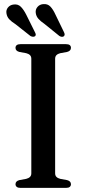

<svg xmlns="http://www.w3.org/2000/svg" viewBox="-20 -915 421 935"><path d="M248.5 -71Q248.5 -60 255 -53.5Q261.5 -47 273.5 -44L306.5 -38Q325.5 -33 325.5 -18Q325.5 -10 319.8 -5Q314 0 301 0H80Q67.5 0 61.5 -5Q55.5 -10 55.5 -18Q55.5 -33 74.5 -38L107.5 -44Q119.5 -47 126 -53.5Q132.5 -60 132.5 -71V-629Q132.5 -640 126 -646.5Q119.5 -653 107.5 -656L74.5 -662Q55.5 -667 55.5 -682Q55.5 -690.5 61.5 -695.2Q67.5 -700 80 -700H301Q314 -700 319.8 -695.2Q325.5 -690.5 325.5 -682Q325.5 -667 306.5 -662L273.5 -656Q261.5 -653 255 -646.5Q248.5 -640 248.5 -629ZM108 -843 150 -758.5Q153 -753 154 -748Q155 -743 151 -739Q146.5 -735.5 140.5 -736Q134.5 -736.5 128.5 -739.5L55 -797.5Q36.5 -809 25.2 -821Q14 -833 11.5 -849.5Q8.5 -866 18.8 -878.5Q29 -891 46 -893Q67.5 -896 81.5 -882Q95.5 -868 108 -843ZM250.5 -843 291.5 -758.5Q294.5 -752.5 294.8 -747.5Q295 -742.5 291 -738.5Q286.5 -735 280.5 -735.8Q274.5 -736.5 269 -740L196 -799Q178 -811 167 -823.5Q156 -836 154 -852.5Q152 -869 162.5 -881.2Q173 -893.5 190.5 -895Q212 -897 225.5 -882.8Q239 -868.5 250.5 -843Z"/></svg>

Font: Fraunces
Style: Regular
Weight: 400
Version: Version 1.000;[b76b70a41]